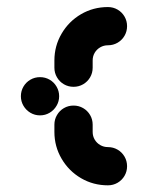

<svg xmlns="http://www.w3.org/2000/svg" viewBox="-20 -539 430 558"><path d="M40.7 -259.3Q40.7 -274.4 48.1 -287.2Q55.6 -300 68.3 -307.4Q81.1 -314.8 96.3 -314.8Q111.5 -314.8 124.3 -307.4Q137 -300 144.4 -287.2Q151.9 -274.4 151.9 -259.3Q151.9 -244.4 144.4 -231.7Q137 -218.9 124.3 -211.3Q111.5 -203.7 96.3 -203.7Q81.1 -203.7 68.3 -211.3Q55.6 -218.9 48.1 -231.7Q40.7 -244.4 40.7 -259.3ZM349.3 -55.9Q349.3 -40.7 341.9 -28Q334.4 -15.2 321.7 -7.8Q308.9 -0.4 293.7 -0.4Q251.1 -0.4 215.6 -21.1Q180 -41.9 159.1 -77.6Q138.1 -113.3 138.1 -155.6V-176.7Q138.1 -191.9 145.6 -204.6Q153 -217.4 165.7 -224.8Q178.5 -232.2 193.7 -232.2Q208.9 -232.2 221.7 -224.8Q234.4 -217.4 241.9 -204.6Q249.3 -191.9 249.3 -176.7V-155.6Q249.3 -143.3 255.2 -133.3Q261.1 -123.3 271.3 -117.4Q281.5 -111.5 293.7 -111.5Q308.9 -111.5 321.7 -104.1Q334.4 -96.7 341.9 -83.9Q349.3 -71.1 349.3 -55.9ZM193.7 -286.7Q178.5 -286.7 165.7 -294.1Q153 -301.5 145.6 -314.3Q138.1 -327 138.1 -342.2V-363.3Q138.1 -405.6 159.1 -441.3Q180 -477 215.6 -497.8Q251.1 -518.5 293.7 -518.5Q308.9 -518.5 321.7 -511.1Q334.4 -503.7 341.9 -490.9Q349.3 -478.1 349.3 -463Q349.3 -447.8 341.9 -435Q334.4 -422.2 321.7 -414.8Q308.9 -407.4 293.7 -407.4Q281.5 -407.4 271.3 -401.5Q261.1 -395.6 255.2 -385.6Q249.3 -375.6 249.3 -363.3V-342.2Q249.3 -327 241.9 -314.3Q234.4 -301.5 221.7 -294.1Q208.9 -286.7 193.7 -286.7Z"/></svg>

Font: 26F Galaxy Sans
Style: Regular
Weight: 400
Designer: C₂₉H₂₅N₃O₅
Version: Version 1.100;FEAKit 1.0